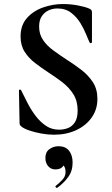

<svg xmlns="http://www.w3.org/2000/svg" viewBox="-20 -656 555 952"><path d="M174 -524Q174 -486 193.5 -457.5Q213 -429 244.5 -406Q276 -383 311 -360Q349 -336 383.5 -309.5Q418 -283 440.5 -248.5Q463 -214 463 -166Q463 -113 434.5 -73Q406 -33 357.5 -10.5Q309 12 247 12Q217 12 184.5 6Q152 0 125.5 -9Q99 -18 87 -28Q83 -31 80 -34.5Q77 -38 77 -47L74 -206Q73 -211 78.5 -211.5Q84 -212 85 -208Q100 -177 118 -142.5Q136 -108 158.5 -79Q181 -50 209 -31.5Q237 -13 273 -13Q296 -13 317 -21Q338 -29 351.5 -50Q365 -71 365 -108Q365 -155 344 -188.5Q323 -222 290 -247.5Q257 -273 221 -296Q186 -319 154 -343.5Q122 -368 102 -399.5Q82 -431 82 -475Q82 -531 113.5 -566.5Q145 -602 193.5 -619Q242 -636 292 -636Q328 -636 364 -629.5Q400 -623 421 -614Q431 -610 433.5 -605Q436 -600 436 -594V-447Q436 -444 431.5 -442.5Q427 -441 425 -444Q419 -456 408 -483.5Q397 -511 379 -541Q361 -571 333 -592.5Q305 -614 265 -614Q240 -614 219.5 -604Q199 -594 186.5 -574.5Q174 -555 174 -524ZM264 275Q260 277 256.5 272.5Q253 268 257 265Q275 251 290 234.5Q305 218 305 198Q305 175 296 166Q287 157 273 156L300 137Q301 160 289.5 172Q278 184 254 184Q233 184 219 168Q205 152 205 127Q205 98 225 83.5Q245 69 270 69Q305 69 322.5 91.5Q340 114 340 150Q340 192 318 222Q296 252 264 275Z"/></svg>

Font: Cormorant Garamond Light
Style: Regular
Weight: 300
Designer: Christian Thalmann (Catharsis Fonts)
Foundry: Catharsis Fonts
Version: Version 4.001